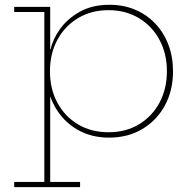

<svg xmlns="http://www.w3.org/2000/svg" viewBox="-20 -554 782 784"><path d="M38 210V189H161V-505H38V-526H185V-312L184 -283V-245L185 -222V189H307V210ZM425 8Q352 8 295 -25.2Q238 -58.5 204.8 -117.2Q171.5 -176 168 -253L184 -263Q184 -191 214.2 -134.8Q244.5 -78.5 298.5 -46.2Q352.5 -14 423 -14Q493.5 -14 547.2 -46.2Q601 -78.5 631.2 -134.8Q661.5 -191 661.5 -263Q661.5 -335.5 631 -391.8Q600.5 -448 546.8 -480.2Q493 -512.5 423 -512.5Q353 -512.5 299 -480.2Q245 -448 214.5 -391.8Q184 -335.5 184 -263L181 -353H187Q195 -393 224.8 -435Q254.5 -477 305.5 -505.8Q356.5 -534.5 427.5 -534.5Q484 -534.5 531.5 -514.5Q579 -494.5 613.8 -458Q648.5 -421.5 667.5 -371.8Q686.5 -322 686.5 -263Q686.5 -184.5 653.2 -123.2Q620 -62 561 -27Q502 8 425 8Z"/></svg>

Font: Hepta Slab ExtraLight
Style: Regular
Weight: 200
Designer: Michael LaGattuta
Foundry: Michael LaGattuta
Version: Version 1.100